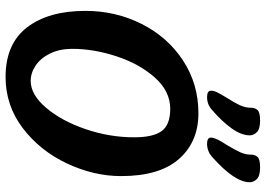

<svg xmlns="http://www.w3.org/2000/svg" viewBox="-152 -779 952 688"><g transform="rotate(90 324.0 -435.0)"><path d="M305 -715Q305 -725 310.5 -736.5Q316 -748 330 -771Q348 -799 357 -818.5Q366 -838 366 -857Q366 -873 374.5 -882Q383 -891 412 -891Q442 -891 453.5 -879.5Q465 -868 465 -854Q465 -824 440 -789Q415 -754 373 -718Q354 -701 328 -701Q305 -701 305 -715ZM473 -715Q473 -732 499 -771Q517 -801 525.5 -819.5Q534 -838 534 -857Q534 -873 542.5 -882Q551 -891 580 -891Q610 -891 621.5 -879.5Q633 -868 633 -854Q633 -799 541 -718Q521 -701 495 -701Q473 -701 473 -715ZM19 -265Q19 -374 66 -467Q113 -560 197 -615Q281 -670 386 -670Q488 -670 549.5 -600.5Q611 -531 611 -393Q611 -295 565.5 -198.5Q520 -102 439 -40.5Q358 21 256 21Q137 21 78 -56Q19 -133 19 -265ZM472 -440Q472 -508 449.5 -538.5Q427 -569 370 -569Q307 -569 258 -514Q209 -459 182 -377Q155 -295 155 -218Q155 -173 171.5 -139Q188 -105 214.5 -87Q241 -69 270 -69Q319 -69 366 -124Q413 -179 442.5 -265Q472 -351 472 -440Z"/></g></svg>

Font: Sriracha
Style: Regular
Weight: 400
Designer: Suppakit Chalermlarp
Version: Version 1.002g